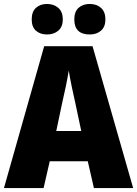

<svg xmlns="http://www.w3.org/2000/svg" viewBox="-20 -949 692 969"><path d="M433 -775Q468 -775 490 -794.5Q512 -814 512 -851Q512 -889 490 -909Q468 -929 433 -929Q398 -929 376.5 -909.5Q355 -890 355 -851Q355 -775 433 -775ZM217 -775Q252 -775 274.5 -794.5Q297 -814 297 -851Q297 -889 274.5 -909Q252 -929 217 -929Q183 -929 161.5 -909.5Q140 -890 140 -851Q140 -813 161.5 -794Q183 -775 217 -775ZM264 -288 293 -426Q302 -464 312 -512Q322 -560 327 -593Q332 -560 342.5 -509.5Q353 -459 361 -425L390 -288ZM652 0 447 -716H203L0 0H200L231 -135H423L454 0Z"/></svg>

Font: Noto Sans UI SemiCondensed Black
Style: Regular
Weight: 900
Width: 4
Designer: Monotype Design Team
Foundry: Monotype Imaging Inc.
Version: 1.001